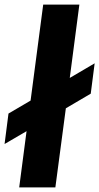

<svg xmlns="http://www.w3.org/2000/svg" viewBox="-21 -820 434 840"><path d="M-1 -189.9 16.1 -323.2 112.8 -379.9 168 -799.8H326.2L284.2 -479L393.1 -543L376 -410.2L267.1 -346.2L221.2 0H63L95.2 -246.1Z"/></svg>

Font: Cooper Hewitt
Style: Bold Italic
Weight: 712
Designer: Village Type and Design LLC
Foundry: Cooper Hewitt Smithsonian Design Museum
Version: 1.000